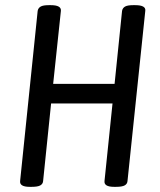

<svg xmlns="http://www.w3.org/2000/svg" viewBox="-20 -722 621 744"><path d="M95 2Q55 2 58 -21L126 -680Q128 -691 137.5 -696.5Q147 -702 169 -702H177Q218 -702 216 -680L186 -397H424L453 -680Q455 -691 464.5 -696.5Q474 -702 496 -702H504Q546 -702 543 -680L474 -20Q473 -9 463 -3.5Q453 2 430 2H422Q382 2 385 -21L416 -321H178L147 -20Q146 -9 136 -3.5Q126 2 103 2Z"/></svg>

Font: Asap Condensed Condensed Regular
Style: Italic
Weight: 400
Width: 3
Italic angle: -6°
Designer: Pablo Cosgaya
Foundry: Omnibus-Type
Version: Version 3.001; ttfautohint (v1.8.4.7-5d5b)